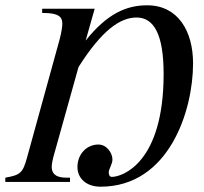

<svg xmlns="http://www.w3.org/2000/svg" viewBox="-28 -686 770 724"><path d="M329 -653H131V-637H137C193 -637 207 -622 207 -597C207 -589 205 -568 197 -538L74 -92C58 -33 48 -26 -8 -16V0H236V-16H222C179 -16 167 -34 167 -57C167 -69 172 -91 178 -111L268 -433C356 -572 425 -620 487 -620C553 -620 589 -555 589 -407C589 -70 432 -19 394 -19C386 -19 382 -25 382 -37C382 -47 396 -68 396 -84C396 -110 374 -141 343 -141C298 -141 264 -104 264 -56C264 -14 297 18 351 18C609 18 700 -268 700 -447C700 -569 643 -666 527 -666C451 -666 378 -637 295 -533Z"/></svg>

Font: XITS
Style: Italic
Weight: 400
Italic angle: -16.33°
Designer: MicroPress Inc., with final additions and corrections provided by Coen Hoffman, Elsevier (retired)
Version: Version 1.107